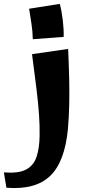

<svg xmlns="http://www.w3.org/2000/svg" viewBox="-107 -723 440 989"><path d="M62 -521Q61 -563 55 -601Q49 -639 43 -678L201 -703Q211 -665 216.5 -618Q222 -571 221 -533ZM243 -60Q227 111 151 183.5Q75 256 -74 244L-87 165Q-12 171 27 150.5Q66 130 81 85.5Q96 41 97 -22Q98 -75 94 -132.5Q90 -190 81 -264.5Q72 -339 58 -444L244 -471Q248 -382 249.5 -311.5Q251 -241 249.5 -180.5Q248 -120 243 -60Z"/></svg>

Font: Marhey SemiBold
Style: Regular
Weight: 600
Designer: Nur Syamsi & Bustanul Arifin
Foundry: Namelatype
Version: Version 1.000; ttfautohint (v1.8.4.7-5d5b)